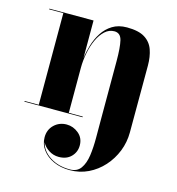

<svg xmlns="http://www.w3.org/2000/svg" viewBox="-108 -564 846 917"><g transform="rotate(15 315.0 -105.0)"><path d="M26 -3.5H96V-456.5H26V-460H244.5V-274Q248.5 -305.5 258.8 -339.8Q269 -374 288 -403.5Q307 -433 336.5 -451.2Q366 -469.5 408 -469.5Q465.5 -469.5 496.2 -450.2Q527 -431 539 -397Q551 -363 551 -319.5L550.5 11.5Q550.5 60 532.8 104.8Q515 149.5 483.5 184.5Q452 219.5 410 239.8Q368 260 319 260Q274 260 238.8 244Q203.5 228 183.2 200.5Q163 173 163 139Q163 101.5 188.2 77.2Q213.5 53 250 53Q282.5 53 309 75Q335.5 97 335.5 134Q335.5 166.5 313 189.5Q290.5 212.5 252 212.5Q224.5 212.5 201.8 197.5Q179 182.5 169.5 162Q179 203 220 229.8Q261 256.5 318.5 256.5Q354.5 256.5 372.2 231.5Q390 206.5 395.8 165.8Q401.5 125 401.2 76.2Q401 27.5 401 -20V-301Q401 -368 393 -402Q385 -436 354.5 -436Q328.5 -436 308 -417.2Q287.5 -398.5 273.2 -367.5Q259 -336.5 251.8 -299.2Q244.5 -262 244.5 -225.5V-3.5H313.5V0H26Z"/></g></svg>

Font: Bodoni* 48
Style: Bold
Weight: 700
Version: Version 2.2